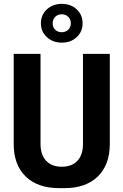

<svg xmlns="http://www.w3.org/2000/svg" viewBox="-20 -965 640 995"><path d="M287 10Q175 10 113 -50.5Q51 -111 51 -219V-686H190V-219Q190 -163 219 -132Q248 -101 300 -101Q353 -101 381.5 -132Q410 -163 410 -219V-686H549V-219Q549 -111 487 -50.5Q425 10 314 10ZM300 -744Q254 -744 223 -772.5Q192 -801 192 -844Q192 -888 223 -916.5Q254 -945 300 -945Q347 -945 377.5 -916.5Q408 -888 408 -844Q408 -801 377.5 -772.5Q347 -744 300 -744ZM300 -798Q320 -798 333.5 -811Q347 -824 347 -845Q347 -865 333.5 -878Q320 -891 300 -891Q280 -891 266.5 -878Q253 -865 253 -844Q253 -823 266.5 -810.5Q280 -798 300 -798Z"/></svg>

Font: Chivo Mono Medium SemiBold
Style: Regular
Weight: 600
Monospace: yes
Version: Version 1.008